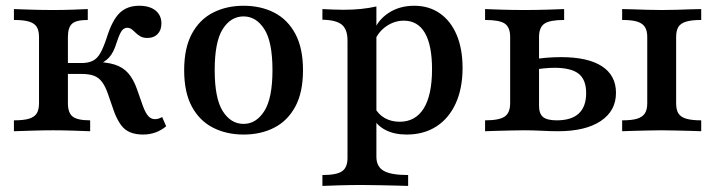

<svg xmlns="http://www.w3.org/2000/svg" viewBox="-20 -447 2436 654"><path d="M466.9 11.3Q441.9 11.3 423.4 3.6Q404.8 -4 392.3 -21Q379.8 -37.9 369.4 -64.5L347.6 -127.4Q338.7 -153.2 327.4 -168.1Q316.1 -183.1 299.6 -189.1Q283.1 -195.2 256.5 -195.2H199.2V-232.3H257.3Q280.6 -232.3 296 -239.9Q311.3 -247.6 321.8 -266.1Q332.3 -284.7 343.5 -318.5Q362.1 -378.2 387.5 -402.8Q412.9 -427.4 454 -427.4Q489.5 -427.4 509.7 -411.3Q529.8 -395.2 529.8 -366.9Q529.8 -344.4 516.9 -331Q504 -317.7 482.3 -317.7Q467.7 -317.7 458.5 -323Q449.2 -328.2 442.3 -335.1Q435.5 -341.9 428.6 -347.2Q421.8 -352.4 412.9 -352.4Q406.5 -352.4 400.4 -348Q394.4 -343.5 389.1 -332.7Q383.9 -321.8 376.6 -300Q366.9 -267.7 351.2 -250.8Q335.5 -233.9 308.1 -224.2L294.4 -236.3Q340.3 -236.3 369.4 -227.4Q398.4 -218.5 416.5 -198Q434.7 -177.4 446.8 -142.7L466.9 -85.5Q475.8 -62.1 485.1 -51.6Q494.4 -41.1 508.1 -41.1Q519.4 -41.1 532.3 -48.4L546 -16.9Q529.8 -3.2 510.1 4Q490.3 11.3 466.9 11.3ZM27.4 0V-37.1Q60.5 -37.1 79 -42.7Q97.6 -48.4 105.2 -60.9Q112.9 -73.4 112.9 -95.2V-321Q112.9 -342.7 105.2 -355.2Q97.6 -367.7 79 -373.4Q60.5 -379 27.4 -379V-416.1Q46.8 -415.3 85.5 -414.1Q124.2 -412.9 162.1 -412.9Q196.8 -412.9 228.2 -414.1Q259.7 -415.3 279 -416.1V-379Q239.5 -379 225.4 -366.1Q211.3 -353.2 211.3 -321V-95.2Q211.3 -62.9 227.4 -50Q243.5 -37.1 287.1 -37.1V0Q264.5 -0.8 229.4 -2Q194.4 -3.2 160.5 -3.2Q126.6 -3.2 90.3 -2Q54 -0.8 27.4 0Z M809.7 11.3Q751.6 11.3 705.6 -12.1Q659.7 -35.5 633.5 -83.9Q607.3 -132.3 607.3 -208.1Q607.3 -283.1 633.5 -331.9Q659.7 -380.6 705.6 -404Q751.6 -427.4 809.7 -427.4Q868.5 -427.4 914.1 -404Q959.7 -380.6 985.9 -331.9Q1012.1 -283.1 1012.1 -208.1Q1012.1 -132.3 985.9 -83.9Q959.7 -35.5 914.1 -12.1Q868.5 11.3 809.7 11.3ZM809.7 -25Q852.4 -25 880.2 -68.5Q908.1 -112.1 908.1 -208.1Q908.1 -304.8 880.2 -348Q852.4 -391.1 809.7 -391.1Q766.1 -391.1 738.7 -348Q711.3 -304.8 711.3 -208.1Q711.3 -112.1 738.7 -68.5Q766.1 -25 809.7 -25Z M1078.2 186.3V149.2Q1126.6 149.2 1145.2 136.3Q1163.7 123.4 1163.7 91.1V-308.9Q1163.7 -346.8 1144.4 -362.9Q1125 -379 1078.2 -379.8V-416.1Q1096 -415.3 1113.3 -414.5Q1130.6 -413.7 1150 -413.7Q1212.9 -413.7 1262.1 -425V87.1Q1262.1 120.2 1286.7 134.7Q1311.3 149.2 1370.2 149.2V186.3Q1354.8 185.5 1329 185.1Q1303.2 184.7 1273 183.9Q1242.7 183.1 1213.7 183.1Q1171.8 183.1 1134.7 184.3Q1097.6 185.5 1078.2 186.3ZM1365.3 11.3Q1323.4 11.3 1293.5 -4Q1263.7 -19.4 1250 -46.8L1256.5 -80.6Q1268.5 -57.3 1290.7 -44.8Q1312.9 -32.3 1341.1 -32.3Q1395.2 -32.3 1423.4 -77.8Q1451.6 -123.4 1451.6 -211.3Q1451.6 -292.7 1427.4 -334.7Q1403.2 -376.6 1355.6 -376.6Q1323.4 -376.6 1295.6 -357.3Q1267.7 -337.9 1255.6 -306.5L1251.6 -336.3Q1265.3 -377.4 1302.8 -402.4Q1340.3 -427.4 1391.1 -427.4Q1441.1 -427.4 1478.2 -401.6Q1515.3 -375.8 1535.5 -328.2Q1555.6 -280.6 1555.6 -215.3Q1555.6 -146 1532.3 -94.8Q1508.9 -43.5 1466.1 -16.1Q1423.4 11.3 1365.3 11.3Z M2099.2 0V-37.1Q2132.3 -37.1 2150.4 -42.7Q2168.5 -48.4 2176.6 -60.9Q2184.7 -73.4 2184.7 -95.2V-321Q2184.7 -342.7 2176.6 -355.2Q2168.5 -367.7 2150.4 -373.4Q2132.3 -379 2099.2 -379V-416.1Q2112.1 -416.1 2134.3 -415.3Q2156.5 -414.5 2182.7 -413.7Q2208.9 -412.9 2233.9 -412.9Q2258.9 -412.9 2285.1 -413.7Q2311.3 -414.5 2333.5 -415.3Q2355.6 -416.1 2368.5 -416.1V-379Q2336.3 -379 2317.3 -373.4Q2298.4 -367.7 2290.7 -355.2Q2283.1 -342.7 2283.1 -321V-95.2Q2283.1 -73.4 2290.7 -60.9Q2298.4 -48.4 2317.3 -42.7Q2336.3 -37.1 2368.5 -37.1V0Q2355.6 -0.8 2333.1 -1.2Q2310.5 -1.6 2284.3 -2.4Q2258.1 -3.2 2233.1 -3.2Q2208.9 -3.2 2182.7 -2.4Q2156.5 -1.6 2134.3 -1.2Q2112.1 -0.8 2099.2 0ZM1632.3 0V-37.1Q1680.6 -37.1 1699.2 -50Q1717.7 -62.9 1717.7 -95.2V-321Q1717.7 -354 1699.6 -366.5Q1681.5 -379 1632.3 -379V-416.1Q1650.8 -415.3 1688.3 -414.1Q1725.8 -412.9 1766.1 -412.9Q1804.8 -412.9 1844 -414.1Q1883.1 -415.3 1901.6 -416.1V-379Q1853.2 -379 1834.7 -366.5Q1816.1 -354 1816.1 -321V-86.3Q1816.1 -59.7 1829.8 -48.4Q1843.5 -37.1 1876.6 -37.1Q1926.6 -37.1 1951.6 -60.5Q1976.6 -83.9 1976.6 -129.8Q1976.6 -175.8 1950.8 -196Q1925 -216.1 1868.5 -216.1Q1851.6 -216.1 1832.3 -214.1Q1812.9 -212.1 1790.3 -208.1V-243.5Q1816.1 -248.4 1841.9 -250.4Q1867.7 -252.4 1891.1 -252.4Q1982.3 -252.4 2030.2 -221.4Q2078.2 -190.3 2078.2 -130.6Q2078.2 -69.4 2026.2 -34.7Q1974.2 0 1880.6 0Q1855.6 0 1825.8 -1.6Q1796 -3.2 1763.7 -3.2Q1740.3 -3.2 1714.9 -2.4Q1689.5 -1.6 1667.3 -1.2Q1645.2 -0.8 1632.3 0Z"/></svg>

Font: Playfair 9pt SemiBold
Style: Regular
Weight: 600
Designer: Claus Eggers Sørensen
Foundry: Claus Eggers Sørensen
Version: Version 2.001;gftools[0.9.30]